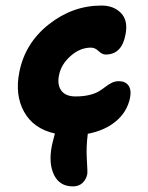

<svg xmlns="http://www.w3.org/2000/svg" viewBox="-20 -541 534 693"><path d="M243.2 131.8Q195.3 131.8 175 90.3Q154.8 48.8 167 -14.2Q169.4 -26.4 178.2 -59.1Q101.1 -76.2 67.1 -137.2Q33.2 -198.2 49.8 -280.8Q70.3 -385.3 156.2 -453.1Q242.2 -521 346.2 -521Q390.6 -521 416.7 -493.9Q442.9 -466.8 433.1 -417Q419.9 -344.2 361.8 -344.2Q348.1 -344.2 335.7 -356.7Q323.2 -369.1 308.1 -369.1Q268.6 -369.1 234.4 -338.6Q200.2 -308.1 192.9 -269Q186 -234.9 201.4 -213.9Q216.8 -192.9 252.9 -192.9Q281.7 -192.9 303.7 -198.5Q325.7 -204.1 338.6 -212.4Q351.6 -220.7 362.1 -228.8Q372.6 -236.8 384 -242.4Q395.5 -248 409.2 -248Q432.1 -248 443.6 -232.4Q455.1 -216.8 449.2 -187Q438.5 -136.7 398.4 -103.3Q358.4 -69.8 296.9 -58.1Q290.5 -9.8 293.5 35.2Q296.4 80.1 294.9 87.9Q291 106.9 277.6 119.4Q264.2 131.8 243.2 131.8Z"/></svg>

Font: Shantell Sans Irregular Bouncy
Style: Bold Italic
Weight: 700
Italic angle: -11.31°
Designer: Stephen Nixon, Anya Danilova, Shantell Martin
Foundry: Arrow Type
Version: Version 1.006;[9816181b4]